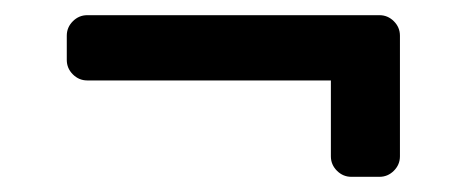

<svg xmlns="http://www.w3.org/2000/svg" viewBox="-20 -370 622 253"><path d="M95 -264Q84 -264 76 -272Q68 -280 68 -291V-323Q68 -334 76 -342Q84 -350 95 -350H480Q491 -350 499 -342Q507 -334 507 -323V-164Q507 -153 499 -145Q491 -137 480 -137H443Q432 -137 424 -145Q416 -153 416 -164V-264Z"/></svg>

Font: Hezaedrus
Style: Regular
Weight: 400
Designer: Hubert & Fischer
Foundry: Hubert & Fischer
Version: Version 1.10;September 3, 2019;FontCreator 11.5.0.2425 64-bi